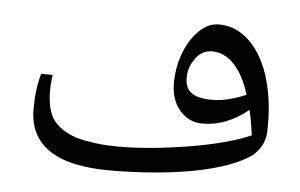

<svg xmlns="http://www.w3.org/2000/svg" viewBox="-41 -539 930 596"><g transform="rotate(5 424.0 -240.5)"><path d="M320 0Q194 0 131 -42.5Q68 -85 68 -170Q68 -202 71.5 -229Q75 -256 82 -280H118Q116 -268 115 -255.5Q114 -243 114 -231Q114 -170 136.5 -139.5Q159 -109 209 -92Q235 -85 268 -80.5Q301 -76 342 -76Q392 -76 449 -81.5Q506 -87 562.5 -96.5Q619 -106 668 -119Q717 -132 750 -147Q747 -167 744 -186.5Q741 -206 736 -225Q703 -198 667.5 -184Q632 -170 594 -170Q551 -170 523 -203Q495 -236 495 -287Q495 -337 511.5 -380.5Q528 -424 554 -450Q583 -481 619 -481Q669 -481 709.5 -445Q750 -409 774 -341Q785 -307 791 -269.5Q797 -232 797 -191Q797 -180 797 -164Q797 -148 790 -129Q783 -110 762 -89Q732 -66 684 -49Q636 -32 576 -21Q516 -10 450.5 -5Q385 0 320 0ZM618 -246Q642 -246 668.5 -252.5Q695 -259 723 -271Q704 -332 673.5 -364Q643 -396 604 -396Q574 -396 553.5 -368.5Q533 -341 533 -307Q533 -275 553.5 -260.5Q574 -246 618 -246Z"/></g></svg>

Font: Noto Naskh Arabic
Style: Regular
Weight: 400
Designer: Monotype Design Team, David Williams, Mohamad Dakak and Nizar Qandah
Foundry: Monotype Imaging Inc.
Version: Version 2.013